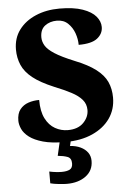

<svg xmlns="http://www.w3.org/2000/svg" viewBox="-63 -770 721 1056"><g transform="rotate(-5 298.0 -242.0)"><path d="M275 10Q200 10 152 -3.5Q104 -17 76.5 -38Q49 -59 38 -83.5Q27 -108 27 -129Q27 -169 45 -191.5Q63 -214 91 -223.5Q119 -233 151 -233Q151 -170 171 -130.5Q191 -91 224 -72.5Q257 -54 294 -54Q350 -54 380.5 -85Q411 -116 411 -155Q411 -188 390.5 -212Q370 -236 332 -256Q294 -276 239 -298Q165 -329 123.5 -362Q82 -395 65 -434.5Q48 -474 48 -520Q48 -583 82 -628.5Q116 -674 174.5 -699Q233 -724 306 -724Q384 -724 433.5 -706.5Q483 -689 506 -661.5Q529 -634 529 -603Q529 -566 497.5 -541Q466 -516 394 -516Q394 -548 382.5 -580.5Q371 -613 347 -636Q323 -659 286 -659Q247 -659 220 -638.5Q193 -618 193 -575Q193 -552 206 -529.5Q219 -507 256 -483Q293 -459 364 -430Q437 -401 479.5 -368.5Q522 -336 539.5 -297.5Q557 -259 557 -211Q557 -146 522.5 -96.5Q488 -47 424.5 -18.5Q361 10 275 10ZM263 240Q247 240 218.5 237Q190 234 172 229V164Q190 168 208.5 170Q227 172 240 172Q269 172 285 163.5Q301 155 301 130Q301 101 279.5 93Q258 85 226 82L247 -9H308L298 34Q331 36 356 48Q381 60 395 79.5Q409 99 409 126Q409 179 368 209.5Q327 240 263 240Z"/></g></svg>

Font: Noto Serif Armenian ExtraBold
Style: Regular
Weight: 800
Version: Version 2.007